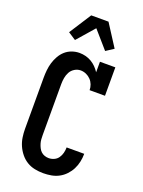

<svg xmlns="http://www.w3.org/2000/svg" viewBox="-179 -1059 858 1149"><g transform="rotate(20 250.0 -485.0)"><path d="M247 8Q220 8 193 2.5Q166 -3 143 -17Q120 -31 102.5 -52.5Q85 -74 74 -99Q63 -124 59 -151Q55 -178 55 -205V-530Q55 -554 57.5 -578.5Q60 -603 67 -626.5Q74 -650 86.5 -672Q99 -694 117 -710Q135 -726 158.5 -734.5Q182 -743 207 -743Q227 -743 246.5 -738Q266 -733 283 -723Q300 -713 314 -699Q328 -685 339 -668V-735H437V-554H339Q339 -572 332.5 -589Q326 -606 313.5 -619Q301 -632 284 -639.5Q267 -647 249 -647Q229 -647 211 -636Q193 -625 183.5 -607.5Q174 -590 170.5 -570Q167 -550 167 -530V-205Q167 -192 168 -178.5Q169 -165 173 -152Q177 -139 183 -127Q189 -115 198.5 -106Q208 -97 221 -92.5Q234 -88 247 -88Q265 -88 281.5 -95.5Q298 -103 308 -117.5Q318 -132 322.5 -149.5Q327 -167 327 -185H439V-184Q439 -159 433.5 -133.5Q428 -108 416.5 -85.5Q405 -63 387 -44Q369 -25 346.5 -13Q324 -1 298.5 3.5Q273 8 247 8ZM154 -806 105 -838 195 -978H305L350 -908L395 -838L346 -806L250 -916Z"/></g></svg>

Font: Iosevka Curly Slab
Style: Bold
Weight: 700
Monospace: yes
Designer: Belleve Invis
Foundry: Belleve Invis
Version: Version 22.1.2; ttfautohint (v1.8.4)